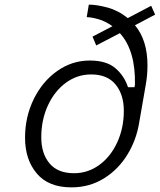

<svg xmlns="http://www.w3.org/2000/svg" viewBox="-20 -802 689 828"><path d="M562 -693Q616 -629 616 -520Q616 -476 608 -433L580 -272Q568 -198 529 -134.5Q490 -71 428 -32.5Q366 6 288 6Q189 6 138.5 -54Q88 -114 88 -208Q88 -298 125.5 -374.5Q163 -451 227 -496Q291 -541 367 -541Q439 -541 477.5 -508Q516 -475 532 -426H560L562 -437Q565 -584 497 -659L395 -606L379 -644L465 -689Q434 -711 403.5 -719.5Q373 -728 354 -728L363 -782Q397 -782 443.5 -769.5Q490 -757 531 -724L632 -777L649 -739ZM514 -324Q514 -394 478.5 -437.5Q443 -481 373 -481Q313 -481 264 -445Q215 -409 186.5 -347Q158 -285 158 -210Q158 -140 193.5 -97.5Q229 -55 299 -55Q359 -55 408 -90.5Q457 -126 485.5 -188Q514 -250 514 -324Z"/></svg>

Font: Be Vietnam Light
Style: Italic
Weight: 300
Italic angle: -9.222°
Designer: Gabriel Lam
Foundry: TypeRant
Version: Version 3.000